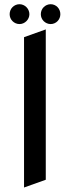

<svg xmlns="http://www.w3.org/2000/svg" viewBox="-20 -857 325 893"><path d="M192.9 -21 91.8 15.1V-684.1L192.9 -720.2ZM70.8 -837.4Q80.1 -837.4 88.4 -833.7Q96.7 -830.1 103 -823.7Q109.4 -817.4 113 -808.8Q116.7 -800.3 116.7 -791Q116.7 -781.7 113 -773.4Q109.4 -765.1 103 -758.8Q96.7 -752.4 88.4 -748.8Q80.1 -745.1 70.8 -745.1Q61 -745.1 52.7 -748.8Q44.4 -752.4 38.1 -758.8Q31.7 -765.1 28.3 -773.4Q24.9 -781.7 24.9 -791Q24.9 -800.3 28.3 -808.8Q31.7 -817.4 38.1 -823.7Q44.4 -830.1 52.7 -833.7Q61 -837.4 70.8 -837.4ZM215.8 -837.4Q225.1 -837.4 233.4 -833.7Q241.7 -830.1 247.8 -823.7Q253.9 -817.4 257.3 -808.8Q260.7 -800.3 260.7 -791Q260.7 -781.7 257.3 -773.4Q253.9 -765.1 247.8 -758.8Q241.7 -752.4 233.4 -748.8Q225.1 -745.1 215.8 -745.1Q206.1 -745.1 197.8 -748.8Q189.5 -752.4 183.1 -758.8Q176.8 -765.1 173.3 -773.4Q169.9 -781.7 169.9 -791Q169.9 -800.3 173.3 -808.8Q176.8 -817.4 183.1 -823.7Q189.5 -830.1 197.8 -833.7Q206.1 -837.4 215.8 -837.4Z"/></svg>

Font: Redressed
Style: Regular
Weight: 400
Designer: Astigmatic (AOETI)
Foundry: Astigmatic (AOETI)
Version: Version 1.000